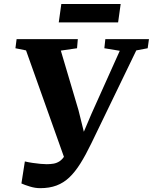

<svg xmlns="http://www.w3.org/2000/svg" viewBox="-20 -942 778 977"><path d="M184.5 15.5Q159 15.5 132 7.2Q105 -1 89 -8.5L106.5 -120.5Q125.5 -116 146.2 -113Q167 -110 186 -108.2Q205 -106.5 217.5 -106.5Q236 -106.5 252.2 -109.2Q268.5 -112 282.8 -121.2Q297 -130.5 309.5 -150Q322 -169.5 334 -203L316.5 -112.5L112.5 -685.5L58.5 -696.5L64.5 -743H376L372 -696.5L289.5 -684.5L379.5 -381L422 -209.5L379 -206.5L445.5 -363L589.5 -683.5L511 -696.5L516 -743H738L731.5 -696.5L673.5 -685.5L444.5 -212Q416 -153 389 -110Q362 -67 332.8 -39.2Q303.5 -11.5 267.5 2Q231.5 15.5 184.5 15.5ZM292 -921.5H594L581 -828H279Z"/></svg>

Font: Merriweather 36pt ExtraBold
Style: Italic
Weight: 800
Italic angle: -7.8°
Version: Version 2.101